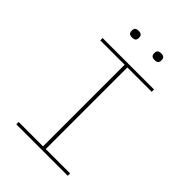

<svg xmlns="http://www.w3.org/2000/svg" viewBox="-249 -986 1098 1098"><g transform="rotate(45 300.0 -436.5)"><path d="M92 0V-19H289V-679H92V-698H508V-679H311V-19H508V0ZM209 -819Q193 -819 186.5 -825.5Q180 -832 180 -842V-850Q180 -860 186.5 -866.5Q193 -873 209 -873Q225 -873 231.5 -866.5Q238 -860 238 -850V-842Q238 -832 231.5 -825.5Q225 -819 209 -819ZM391 -819Q375 -819 368.5 -825.5Q362 -832 362 -842V-850Q362 -860 368.5 -866.5Q375 -873 391 -873Q407 -873 413.5 -866.5Q420 -860 420 -850V-842Q420 -832 413.5 -825.5Q407 -819 391 -819Z"/></g></svg>

Font: IBM Plex Mono Thin
Style: Regular
Weight: 100
Monospace: yes
Designer: Mike Abbink, Paul van der Laan, Pieter van Rosmalen
Foundry: Bold Monday
Version: Version 2.3